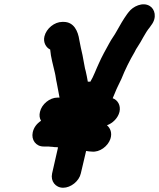

<svg xmlns="http://www.w3.org/2000/svg" viewBox="-20 -773 748 903"><path d="M185 -84H199C206 -84 212 -84 217 -83C223 -83 230 -82 238 -81C243 -81 248 -81 253 -80L225 43C217 79 241 110 277 110C313 110 352 79 360 43L385 -63C390 -62 394 -62 399 -61L412 -60C449 -56 487 -85 499 -119C509 -149 498 -171 483 -184C508 -192 535 -217 542 -247C549 -278 533 -303 510 -311C512 -315 516 -324 521 -337C531 -363 539 -375 551 -402C569 -447 590 -489 613 -528C618 -538 622 -546 626 -551C646 -580 662 -618 684 -644L691 -654C720 -691 708 -731 684 -745C651 -765 605 -743 585 -716L578 -707C560 -682 544 -654 529 -627C518 -606 505 -591 493 -568C478 -541 458 -505 445 -475C433 -450 419 -411 405 -389H393C390 -407 387 -421 383 -439C378 -454 377 -470 373 -487L368 -514C363 -536 357 -562 353 -585C347 -626 328 -670 279 -670H273C236 -670 198 -639 189 -602C182 -573 197 -549 216 -540C219 -503 230 -467 238 -431C242 -415 243 -399 247 -383C252 -361 255 -336 260 -314H250C214 -314 176 -283 168 -247C164 -231 166 -217 173 -205C152 -191 139 -173 134 -151C126 -115 149 -84 185 -84Z"/></svg>

Font: Electronic
Style: UltThkIt
Weight: 900
Version: Version 1.011